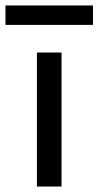

<svg xmlns="http://www.w3.org/2000/svg" viewBox="-74 -682 360 702"><path d="M61 -490H151V0H61ZM-54 -662H266V-591H-54Z"/></svg>

Font: Cabin
Style: Regular
Weight: 400
Designer: Pablo Impallari
Foundry: Pablo Impallari. http://www.impallari.com Igino Marini. http://www.ikern.com
Version: Version 2.001